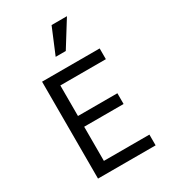

<svg xmlns="http://www.w3.org/2000/svg" viewBox="-231 -1089 1063 1201"><g transform="rotate(-30 300.0 -488.5)"><path d="M112.8 0H528.8V-77.6H200V-324.2H484.6V-401.8H200V-622.4H528.8V-700H112.8ZM452.4 -977H341.4L264.2 -792H337.2Z"/></g></svg>

Font: CommitMonoV142 ExtLt
Style: Regular
Weight: 200
Monospace: yes
Designer: Eigil Nikolajsen
Foundry: Eigil Nikolajsen
Version: Version 1.142